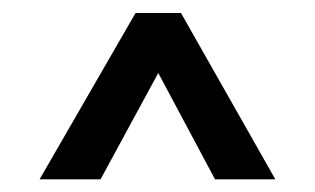

<svg xmlns="http://www.w3.org/2000/svg" viewBox="-20 -770 486 296"><path d="M41 -493.5 189 -750H259L404.5 -493.5H311.5L224 -657.5L135 -493.5Z"/></svg>

Font: Mohave Medium
Style: Regular
Weight: 500
Designer: Gumpita Rahayu
Foundry: Tokotype
Version: Version 2.003